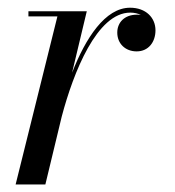

<svg xmlns="http://www.w3.org/2000/svg" viewBox="-20 -490 466 510"><path d="M132.5 -446.5 21.5 0H100.5L144 -180.5C175 -297.5 237.5 -456.5 326 -456.5C337 -456.5 346.5 -454 354 -450.5C350.5 -451 347 -451 343.5 -451C311 -451 291.5 -430.5 291.5 -403.5C291.5 -374 313 -353.5 343 -353.5C374.5 -353.5 393 -378.5 393 -409.5C393 -443 367.5 -469.5 325.5 -469.5C259.5 -469.5 207.5 -389 171.5 -297L210.5 -460H55.5V-446.5Z"/></svg>

Font: Bodoni* 16pt
Style: Italic
Weight: 400
Italic angle: -13°
Version: Version 2.3